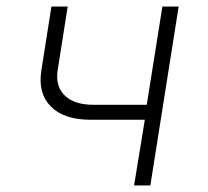

<svg xmlns="http://www.w3.org/2000/svg" viewBox="-20 -570 640 590"><path d="M392 0 425 -202H258Q177 -202 136.5 -242.5Q96 -283 107 -353L138 -550H188L157 -353Q150 -304 179.5 -276Q209 -248 267 -248H431L479 -550H529L442 0Z"/></svg>

Font: JetBrains Mono NL Thin
Style: Italic
Weight: 100
Italic angle: -9°
Monospace: yes
Designer: Philipp Nurullin, Konstantin Bulenkov
Foundry: JetBrains
Version: Version 2.305; ttfautohint (v1.8.4.7-5d5b)